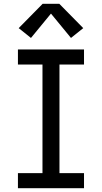

<svg xmlns="http://www.w3.org/2000/svg" viewBox="-20 -997 540 1017"><path d="M75 0V-80H205V-655H75V-735H425V-655H295V-80H425V0ZM144 -796 79 -848 206 -977H294L421 -848L356 -796L250 -925Z"/></svg>

Font: Iosevka SS04 Medium
Style: Regular
Weight: 500
Monospace: yes
Designer: Belleve Invis
Foundry: Belleve Invis
Version: Version 19.0.0; ttfautohint (v1.8.4)